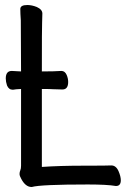

<svg xmlns="http://www.w3.org/2000/svg" viewBox="-20 -731 540 766"><path d="M65 -17Q58 -29 58 -37Q58 -45 61 -51.5Q64 -58 64 -70V-376Q41 -375 32 -373H31Q15 -373 8 -390Q3 -405 3 -418Q3 -448 27 -448L64 -446L63 -650Q61 -678 61 -695Q61 -711 89 -711Q107 -711 127 -703Q149 -693 149 -677Q149 -665 148 -640Q147 -625 147 -446Q197 -446 225 -448Q239 -448 246 -432Q252 -418 252 -404Q252 -374 229 -374Q209 -374 193 -375H192Q184 -376 147 -376V-65Q219 -70 315 -70Q411 -70 424 -71Q443 -71 453 -48Q462 -27 462 -12Q462 11 443 11H442Q407 5 331 5Q142 5 107 15H106Q82 15 65 -17Z"/></svg>

Font: Moon Stars Kai HW
Style: Bold
Weight: 700
Designer: GuiWonder
Version: Version 1.101